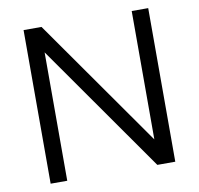

<svg xmlns="http://www.w3.org/2000/svg" viewBox="-81 -825 945 911"><g transform="rotate(-10 391.0 -370.0)"><path d="M90.5 0V-740H177L611.5 -121.5V-740H691V0H604.5L170.5 -618.5V0Z"/></g></svg>

Font: Encode Sans SemiExpanded SemiExpanded
Style: Regular
Weight: 400
Width: 6
Designer: Multiple Designers
Foundry: Impallari Type
Version: Version 3.000; ttfautohint (v1.8.3) -l 8 -r 50 -G 200 -x 14 